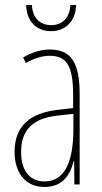

<svg xmlns="http://www.w3.org/2000/svg" viewBox="-20 -734 406 764"><path d="M283 -714H260C258 -667 231 -634 184 -634C137 -634 109 -665 107 -714H84C86 -645 129 -610 183 -610C242 -610 281 -651 283 -714ZM177 -537C143 -537 104 -525 72 -505L83 -483C120 -505 153 -512 177 -512C244 -512 271 -475 271 -355V-304L210 -297C100 -284 38 -234 38 -129C38 -57 73 10 157 10C233 10 261 -43 273 -93H275L276 0H297V-358C297 -489 261 -537 177 -537ZM209 -274 272 -281V-220C272 -97 241 -12 157 -12C99 -12 64 -54 64 -129C64 -217 110 -263 209 -274Z"/></svg>

Font: Noto Sans Devanagari UI ExtraCondensed Thin
Style: Regular
Weight: 100
Width: 2
Designer: Jelle Bosma - Monotype Design Team
Foundry: Monotype Imaging Inc.
Version: Version 2.004